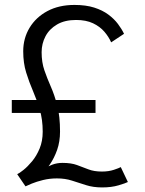

<svg xmlns="http://www.w3.org/2000/svg" viewBox="-20 -766 602 798"><path d="M29 -296.5V-350.5H377V-296.5ZM442 -590Q432 -613 413.8 -634.2Q395.5 -655.5 366.8 -669.2Q338 -683 296 -683Q249 -683 217 -664.2Q185 -645.5 169 -615Q153 -584.5 153 -549Q153 -507 164.5 -473.8Q176 -440.5 191.2 -406Q206.5 -371.5 218 -327.2Q229.5 -283 229.5 -219Q229.5 -177.5 217.5 -143.2Q205.5 -109 187 -82.2Q168.5 -55.5 148.2 -36.5Q128 -17.5 111.2 -6.2Q94.5 5 86 8.5L51.5 -42Q60.5 -46 77.8 -59.8Q95 -73.5 113.5 -95.8Q132 -118 144.8 -149Q157.5 -180 157.5 -218.5Q157.5 -269.5 145.2 -310.2Q133 -351 117 -388Q101 -425 88.8 -464.5Q76.5 -504 76.5 -553Q76.5 -607 103 -650.8Q129.5 -694.5 177.2 -720Q225 -745.5 289.5 -745.5Q337 -745.5 371.5 -734.5Q406 -723.5 430.2 -705.5Q454.5 -687.5 470.2 -666.5Q486 -645.5 495.5 -625.5ZM511.5 -9.5Q502 -4.5 472.8 4.2Q443.5 13 404.5 13Q367.5 13 337.8 3.5Q308 -6 279.5 -15.2Q251 -24.5 216.5 -24.5Q186.5 -24.5 159 -17.8Q131.5 -11 112.2 -3Q93 5 86 8.5L91 -8.5Q96.5 -11 106.2 -19.8Q116 -28.5 129.5 -40.2Q143 -52 160 -63Q177 -74 197 -81.5Q217 -89 239.5 -89Q276 -89 300.2 -80Q324.5 -71 347.8 -62Q371 -53 403.5 -53Q431.5 -53 453.2 -60.2Q475 -67.5 482 -71.5Z"/></svg>

Font: Epilogue
Style: Regular
Weight: 400
Designer: Tyler Finck
Foundry: Etcetera Type Co
Version: Version 2.112